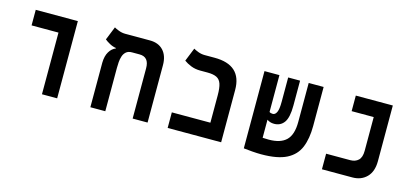

<svg xmlns="http://www.w3.org/2000/svg" viewBox="-55 -1005 3040 1407"><g transform="rotate(15 1465.0 -301.5)"><path d="M290.5 0V-467.8H86.4V-585.9H405.8V0Z M1091.8 -434.6V0H978.5V-381.3Q978.5 -467.3 905.8 -467.3H848.6Q820.3 -467.3 804.4 -453.4Q788.6 -439.5 781.5 -418Q774.4 -396.5 772.7 -372.8Q771 -349.1 771 -329.1V0H657.7V-338.4Q658.7 -389.2 678 -421.1Q697.3 -453.1 726.1 -463.9V-467.8Q701.7 -471.2 677.5 -484.4Q653.3 -497.6 639.2 -509.8L680.2 -611.8Q691.4 -604.5 715.8 -595.2Q740.2 -585.9 765.6 -585.9H952.6Q1018.1 -585.9 1054.9 -546.1Q1091.8 -506.3 1091.8 -434.6Z M1244.1 0V-118.2H1536.6V-325.7Q1536.6 -381.3 1526.4 -412.1Q1516.1 -442.9 1491 -455.3Q1465.8 -467.8 1421.4 -467.8H1366.2Q1327.1 -467.8 1295.4 -480.5Q1263.7 -493.2 1241.2 -509.8L1282.2 -611.8Q1293.5 -604.5 1317.9 -595.2Q1342.3 -585.9 1367.7 -585.9H1443.4Q1649.9 -585.9 1649.9 -396.5V0Z M1955.6 9.3Q1925.8 9.3 1887.2 6.3Q1848.6 3.4 1822.8 0V-0.5H1821.8V-585.9H1935.1V-306.2Q1945.3 -298.8 1961.4 -298.8Q1979.5 -298.8 1990.5 -321.8Q2001.5 -344.7 2001.5 -400.9V-585.9H2091.8V-397Q2091.8 -306.2 2064.7 -268.6Q2037.6 -231 1988.8 -231Q1971.7 -231 1958.5 -235.6Q1945.3 -240.2 1935.1 -247.6V-110.4Q1965.3 -108.9 1981.9 -108.9Q2070.8 -108.9 2114 -151.1Q2157.2 -193.4 2157.2 -289.6V-585.9H2270.5V-289.1Q2270.5 -193.8 2243.2 -127.2Q2215.8 -60.5 2147.5 -25.6Q2079.1 9.3 1955.6 9.3Z M2414.6 0V-118.2H2597.7Q2635.7 -118.2 2658.9 -140.1Q2682.1 -162.1 2682.1 -211.9V-467.8H2514.6V-585.9H2795.4V-164.1Q2795.4 -84.5 2753.7 -42.2Q2711.9 0 2645.5 0Z"/></g></svg>

Font: CaskaydiaCove NFP SemiBold
Style: Regular
Weight: 600
Designer: Aaron Bell
Foundry: Saja Typeworks
Version: Version 2111.001; VTT 6.35;Nerd Fonts 3.1.1